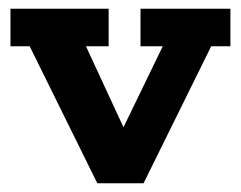

<svg xmlns="http://www.w3.org/2000/svg" viewBox="-20 -420 552 440"><path d="M203 0 48 -314H4V-400H229V-314H177L284 -83H241L353 -314H302V-400H508V-314H464L309 0Z"/></svg>

Font: Rokkitt SemiBold
Style: Bold
Weight: 700
Version: Version 3.103